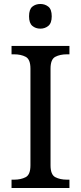

<svg xmlns="http://www.w3.org/2000/svg" viewBox="-20 -945 407 965"><path d="M38 0V-42H51Q85 -42 109 -54.5Q133 -67 133 -114V-600Q133 -647 109 -659.5Q85 -672 51 -672H38V-714H329V-672H316Q282 -672 258 -659.5Q234 -647 234 -600V-114Q234 -67 258 -54.5Q282 -42 316 -42H329V0ZM183 -801Q159 -801 142.5 -815Q126 -829 126 -863Q126 -898 142.5 -911.5Q159 -925 183 -925Q206 -925 223 -911.5Q240 -898 240 -863Q240 -829 223 -815Q206 -801 183 -801Z"/></svg>

Font: Noto Serif Khitan Small Script
Style: Regular
Weight: 400
Designer: LIU Zhao, ZHANG Congyu, Kushim JIANG
Foundry: Guyu Beijing Co. Ltd.
Version: Version 1.000; ttfautohint (v1.8.4.7-5d5b)